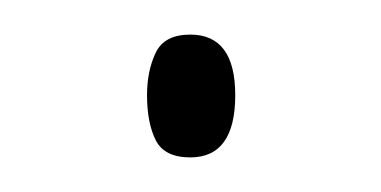

<svg xmlns="http://www.w3.org/2000/svg" viewBox="-20 -389 220 111"><path d="M65 -334Q65 -348 70 -358.5Q75 -369 90 -369Q116 -369 116 -334Q116 -298 90 -298Q75 -298 70 -308Q65 -318 65 -334Z"/></svg>

Font: Noto Sans Sinhala UI ExtraCondensed Thin
Style: Regular
Weight: 100
Width: 2
Designer: Jelle Bosma - Monotype Design Team
Foundry: Monotype Imaging Inc.
Version: Version 2.006; ttfautohint (v1.8.4.7-5d5b)